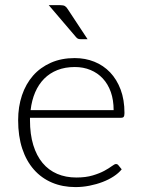

<svg xmlns="http://www.w3.org/2000/svg" viewBox="-20 -736 562 762"><path d="M431 -299Q431 -339 419.8 -370.8Q408.5 -402.5 388 -424.5Q367.5 -446.5 339.2 -458.2Q311 -470 277 -470Q238.5 -470 208 -458Q177.5 -446 155.2 -423.5Q133 -401 119.5 -369.5Q106 -338 101.5 -299ZM99 -268.5V-259Q99 -203 112 -160.5Q125 -118 149 -89.2Q173 -60.5 207 -46Q241 -31.5 283 -31.5Q320.5 -31.5 348 -39.8Q375.5 -48 394.2 -58.2Q413 -68.5 424 -76.8Q435 -85 440 -85Q446.5 -85 450 -80L463 -64Q451 -49 431.2 -36Q411.5 -23 387.2 -13.8Q363 -4.5 335.2 1Q307.5 6.5 279.5 6.5Q228.5 6.5 186.5 -11.2Q144.5 -29 114.5 -63Q84.5 -97 68.2 -146.2Q52 -195.5 52 -259Q52 -312.5 67.2 -357.8Q82.5 -403 111.2 -435.8Q140 -468.5 181.8 -487Q223.5 -505.5 276.5 -505.5Q318.5 -505.5 354.5 -491Q390.5 -476.5 417 -448.8Q443.5 -421 458.8 -380.5Q474 -340 474 -287.5Q474 -276.5 471 -272.5Q468 -268.5 461 -268.5ZM219.5 -715.5Q231.5 -715.5 237.5 -712Q243.5 -708.5 249 -699.5L327.5 -580.5H300Q294 -580.5 289.8 -582.2Q285.5 -584 281.5 -589L173.5 -715.5Z"/></svg>

Font: LatoLatin Light
Style: Regular
Weight: 300
Designer: Lukasz Dziedzic with Adam Twardoch and Botio Nikoltchev
Foundry: tyPoland Lukasz Dziedzic
Version: Version 2.015; 2015-08-06; http://www.latofonts.com/